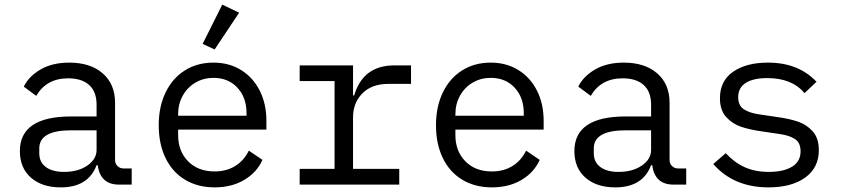

<svg xmlns="http://www.w3.org/2000/svg" viewBox="-20 -799 3640 831"><path d="M495 0Q414 0 403 -84H398Q362 12 243 12Q162 12 114 -30Q66 -72 66 -145Q66 -295 288 -295H398V-346Q398 -402 366 -431Q334 -460 275 -460Q181 -460 137 -384L83 -424Q104 -468 155 -498Q206 -528 280 -528Q371 -528 424.5 -481.5Q478 -435 478 -354V-106Q478 -91 488.5 -80.5Q499 -70 514 -70H550V0ZM398 -150V-235H288Q150 -235 150 -157V-136Q150 -97 178.5 -76Q207 -55 257 -55Q318 -55 358 -82.5Q398 -110 398 -150Z M667 -257Q667 -338 697 -399.5Q727 -461 780.5 -494.5Q834 -528 904 -528Q972 -528 1024 -495.5Q1076 -463 1104.5 -406Q1133 -349 1133 -276V-238H751V-214Q751 -145 794 -101Q837 -57 909 -57Q960 -57 998 -80.5Q1036 -104 1057 -147L1116 -107Q1092 -53 1037.5 -20.5Q983 12 909 12Q836 12 781 -21Q726 -54 696.5 -115Q667 -176 667 -257ZM751 -305V-298H1047V-309Q1047 -377 1007.5 -419.5Q968 -462 904 -462Q861 -462 826 -441.5Q791 -421 771 -385Q751 -349 751 -305ZM909 -585 857 -609 942 -779 1015 -744Z M1277 -68H1428V-448H1277V-516H1508V-386H1513Q1551 -516 1687 -516H1759V-436H1662Q1589 -436 1548.5 -395Q1508 -354 1508 -291V-68H1708V0H1277Z M1867 -257Q1867 -338 1897 -399.5Q1927 -461 1980.5 -494.5Q2034 -528 2104 -528Q2172 -528 2224 -495.5Q2276 -463 2304.5 -406Q2333 -349 2333 -276V-238H1951V-214Q1951 -145 1994 -101Q2037 -57 2109 -57Q2160 -57 2198 -80.5Q2236 -104 2257 -147L2316 -107Q2292 -53 2237.5 -20.5Q2183 12 2109 12Q2036 12 1981 -21Q1926 -54 1896.5 -115Q1867 -176 1867 -257ZM1951 -305V-298H2247V-309Q2247 -377 2207.5 -419.5Q2168 -462 2104 -462Q2061 -462 2026 -441.5Q1991 -421 1971 -385Q1951 -349 1951 -305Z M2895 0Q2814 0 2803 -84H2798Q2762 12 2643 12Q2562 12 2514 -30Q2466 -72 2466 -145Q2466 -295 2688 -295H2798V-346Q2798 -402 2766 -431Q2734 -460 2675 -460Q2581 -460 2537 -384L2483 -424Q2504 -468 2555 -498Q2606 -528 2680 -528Q2771 -528 2824.5 -481.5Q2878 -435 2878 -354V-106Q2878 -91 2888.5 -80.5Q2899 -70 2914 -70H2950V0ZM2798 -150V-235H2688Q2550 -235 2550 -157V-136Q2550 -97 2578.5 -76Q2607 -55 2657 -55Q2718 -55 2758 -82.5Q2798 -110 2798 -150Z M3067 -89 3121 -136Q3159 -95 3204 -75Q3249 -55 3308 -55Q3371 -55 3408 -77.5Q3445 -100 3445 -144Q3445 -181 3421 -197Q3397 -213 3354 -219L3273 -231Q3224 -238 3187 -250.5Q3150 -263 3123 -292.5Q3096 -322 3096 -374Q3096 -449 3153 -488.5Q3210 -528 3304 -528Q3436 -528 3514 -445L3462 -396Q3408 -461 3301 -461Q3240 -461 3207.5 -440Q3175 -419 3175 -379Q3175 -342 3199.5 -326Q3224 -310 3266 -304L3347 -292Q3397 -285 3434 -272.5Q3471 -260 3497.5 -230.5Q3524 -201 3524 -149Q3524 -73 3465 -30.5Q3406 12 3306 12Q3156 12 3067 -89Z"/></svg>

Font: iA Writer Duo S
Style: Regular
Weight: 400
Designer: Mike Abbink, Paul van der Laan, Pieter van Rosmalen, Oliver Reichenstein
Foundry: Bold Monday and Information Architects Inc.
Version: Version 2.000